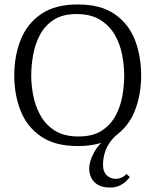

<svg xmlns="http://www.w3.org/2000/svg" viewBox="-20 -646 697 861"><path d="M473 195Q440 195 419.5 183Q399 171 389.5 151.5Q380 132 380 110Q380 78 401.5 38Q423 -2 474 -42L507 -44Q487 -28 472 -6.5Q457 15 449.5 40.5Q442 66 442 94Q442 124 458.5 140Q475 156 500 156Q511 156 523.5 151Q536 146 547 134L562 148Q558 154 546.5 165.5Q535 177 517 186Q499 195 473 195ZM329 9Q227 9 164 -34Q101 -77 72.5 -149Q44 -221 44 -307Q44 -395 72.5 -467Q101 -539 163.5 -582.5Q226 -626 329 -626Q432 -626 494.5 -582.5Q557 -539 585 -467Q613 -395 613 -307Q613 -221 584.5 -149Q556 -77 493.5 -34Q431 9 329 9ZM332 -34Q397 -34 437 -60.5Q477 -87 499 -128.5Q521 -170 529 -217.5Q537 -265 537 -307Q537 -351 528 -399Q519 -447 495.5 -488.5Q472 -530 430 -556.5Q388 -583 323 -583Q260 -583 220 -556.5Q180 -530 158.5 -488.5Q137 -447 128.5 -399Q120 -351 120 -307Q120 -265 129 -218Q138 -171 161 -129Q184 -87 225.5 -60.5Q267 -34 332 -34Z"/></svg>

Font: Manuale Light
Style: Regular
Weight: 300
Designer: Eduardo Tunni / Pablo Cosgaya
Foundry: Eduardo Tunni / Pablo Cosgaya
Version: Version 1.002